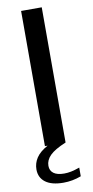

<svg xmlns="http://www.w3.org/2000/svg" viewBox="-104 -782 503 1035"><g transform="rotate(-10 148.0 -264.0)"><path d="M253.5 146V193.5Q206 211.5 156.5 211.5Q92 211.5 58.2 186.2Q24.5 161 24.5 116Q24.5 82 43.5 53Q62.5 24 106 0H91.5V-740H204.5V0Q142 26 116.8 51.5Q91.5 77 91.5 108Q91.5 134.5 111 149Q130.5 163.5 169 163.5Q187.5 163.5 207 159.5Q226.5 155.5 253.5 146Z"/></g></svg>

Font: Encode Sans Expanded Medium
Style: Regular
Weight: 500
Width: 7
Designer: Multiple Designers
Foundry: Impallari Type
Version: Version 2.000